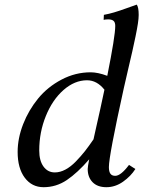

<svg xmlns="http://www.w3.org/2000/svg" viewBox="-20 -801 615 824"><path d="M566.9 -781.2Q575.2 -770 575.2 -736.8Q575.2 -722.2 571.8 -699.7Q568.4 -677.2 561.5 -643.8Q554.7 -610.4 547.9 -580.8Q541 -551.3 529.8 -502.9Q518.6 -454.6 511.2 -421.9Q447.3 -132.3 447.3 -84Q447.3 -64.5 453.9 -55.4Q460.4 -46.4 474.6 -46.4Q498.5 -46.4 533.7 -93.3L561 -75.7Q541.5 -44.9 508.1 -21.2Q474.6 2.4 436.5 2.4Q398.4 2.4 377.4 -19Q356.4 -40.5 356.4 -75.7Q356.4 -84.5 362.8 -117.2Q312.5 -59.1 266.8 -28.3Q221.2 2.4 167 2.4Q116.7 2.4 86.2 -38.3Q55.7 -79.1 55.7 -148.9Q55.7 -207.5 79.3 -268.1Q103 -328.6 143.6 -378.2Q184.1 -427.7 243.7 -459.2Q303.2 -490.7 369.1 -490.7Q399.9 -490.7 440.4 -475.6Q474.6 -646.5 474.6 -689.5Q474.6 -705.6 467 -711.7Q459.5 -717.8 444.8 -717.8Q432.6 -717.8 424.8 -715.8L425.8 -737.3Q447.3 -741.2 469.7 -747.8Q492.2 -754.4 524.4 -766.1Q556.6 -777.8 566.9 -781.2ZM215.3 -61Q237.8 -61 260.7 -73.2Q283.7 -85.4 305.7 -108.2Q327.6 -130.9 344.5 -152.3Q361.3 -173.8 381.3 -203.1Q385.3 -220.7 394.8 -263.7Q404.3 -306.6 409.7 -330.1Q415.5 -358.4 428.2 -416Q396 -456.5 353.5 -456.5Q300.3 -456.5 252.7 -414.8Q205.1 -373 176.8 -303.2Q148.4 -233.4 148.4 -155.3Q148.4 -111.3 166.7 -86.2Q185.1 -61 215.3 -61Z"/></svg>

Font: Flanker
Style: Italic
Weight: 400
Italic angle: -12°
Designer: Flanker
Version: Version 2.027